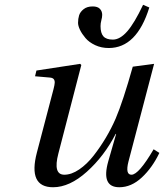

<svg xmlns="http://www.w3.org/2000/svg" viewBox="-20 -768 684 800"><path d="M305.2 -672.9Q305.2 -689.9 309.6 -704.1Q314 -718.3 328.4 -729.7Q342.8 -741.2 366.2 -741.2Q386.7 -741.2 396.2 -731.2Q405.8 -721.2 405.8 -706.1Q405.8 -696.3 402.3 -683.6Q398.9 -670.9 398.9 -659.2Q398.9 -629.9 410.9 -616.5Q422.9 -603 450.2 -603Q480 -603 510 -637.2Q540 -671.4 576.2 -748L602.1 -736.8Q549.8 -567.9 433.1 -567.9Q402.3 -567.9 376.7 -579.8Q351.1 -591.8 336.2 -609.4Q321.3 -627 313.2 -643.8Q305.2 -660.6 305.2 -672.9ZM126 -450.2 131.8 -474.1 314 -502 318.8 -497.1 223.1 -127.9Q200.2 -40 248 -40Q277.8 -40 310.1 -62Q342.3 -84 370.1 -119.6Q397.9 -155.3 421.1 -194.3Q444.3 -233.4 461.9 -273.9Q492.7 -346.2 533.2 -490.2L622.1 -502L515.1 -94.2Q501.5 -40 527.8 -40Q558.1 -40 620.1 -146L644 -130.9Q614.7 -69.3 571 -28.6Q527.3 12.2 477.1 12.2Q400.4 12.2 431.2 -96.2L463.9 -210H461.9Q414.1 -117.2 342 -52.5Q270 12.2 201.2 12.2Q95.7 12.2 133.8 -132.8L203.1 -397Q207.5 -414.1 208 -423.1Q208.5 -432.1 204.1 -438Q199.7 -443.8 188 -444.8Z"/></svg>

Font: Linguistics Pro
Style: Italic
Weight: 400
Italic angle: -12°
Designer: Stefan Peev, Context Ltd
Foundry: Stefan Peev, Context Ltd
Version: Version 001.000